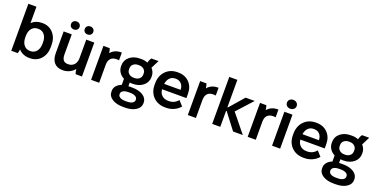

<svg xmlns="http://www.w3.org/2000/svg" viewBox="-23 -1641 5416 2765"><g transform="rotate(20 2684.5 -258.0)"><path d="M348.1 8.8Q245.6 8.8 182.1 -61Q179.2 -28.8 168 0H69.8V-720.2H193.8V-469.2Q254.9 -528.8 348.1 -528.8H356.9Q459 -528.8 522.9 -458Q586.9 -387.2 586.9 -274.9V-245.1Q586.9 -132.8 522.9 -62Q459 8.8 356.9 8.8ZM321.8 -89.8H330.1Q388.2 -89.8 423.1 -133.5Q458 -177.2 458 -250V-273.9Q458 -344.7 423.1 -387.5Q388.2 -430.2 330.1 -430.2H321.8Q263.7 -430.2 228.8 -387.5Q193.8 -344.7 193.8 -273.9V-250Q193.8 -177.7 228.5 -133.8Q263.2 -89.8 321.8 -89.8Z M956.5 -657.2Q956.5 -684.6 974.9 -701.9Q993.2 -719.2 1021.5 -719.2Q1050.3 -719.2 1068.8 -701.7Q1087.4 -684.1 1087.4 -657.2Q1087.4 -630.4 1068.8 -613.3Q1050.3 -596.2 1021.5 -596.2Q992.7 -596.2 974.6 -613.3Q956.5 -630.4 956.5 -657.2ZM811.5 -596.2Q782.7 -596.2 764.6 -613.3Q746.6 -630.4 746.6 -657.2Q746.6 -684.6 764.9 -701.9Q783.2 -719.2 811.5 -719.2Q839.4 -719.2 858.4 -701.7Q877.4 -684.1 877.4 -657.2Q877.4 -630.4 858.6 -613.3Q839.8 -596.2 811.5 -596.2ZM858.4 9.8Q773.4 9.8 728.5 -41.3Q683.6 -92.3 683.6 -187V-520H807.6V-212.9Q807.6 -155.3 830.1 -126.7Q852.5 -98.1 900.4 -98.1H904.8Q961.4 -98.1 995.6 -135.5Q1029.8 -172.9 1029.8 -235.8V-520H1153.3V0H1055.7Q1042 -38.1 1040.5 -74.2Q1007.8 -34.7 961.9 -12.5Q916 9.8 863.8 9.8Z M1293 0V-520H1390.1Q1402.3 -481 1406.2 -450.2Q1465.3 -520 1562 -520H1575.2V-400.9Q1563.5 -404.8 1537.1 -404.8Q1478 -404.8 1447.5 -371.8Q1417 -338.9 1417 -274.9V0Z M1631.8 -333V-345.2Q1631.8 -425.8 1694.1 -477.3Q1756.3 -528.8 1852.5 -528.8H1877.4Q1928.2 -528.8 1968.8 -509.8Q1981.4 -557.1 2003.9 -585.9H2113.8L2050.8 -460.9Q2096.7 -412.1 2096.7 -346.2V-334Q2096.7 -253.9 2034.2 -202.4Q1971.7 -150.9 1875.5 -150.9H1859.9Q1839.4 -150.9 1829.6 -152.8V-97.2Q1835 -97.2 1846.2 -97.7Q1857.4 -98.1 1863.8 -98.1H1889.6Q1991.2 -98.1 2054.4 -57.1Q2117.7 -16.1 2117.7 50.8V59.1Q2117.7 126 2054 167.5Q1990.2 209 1888.7 209H1855.5Q1753.9 209 1690.2 168Q1626.5 127 1626.5 60.1V46.9Q1626.5 3.9 1655 -30Q1683.6 -64 1732.9 -83V-175.8Q1685.5 -200.2 1658.7 -241.2Q1631.8 -282.2 1631.8 -333ZM1754.9 -344.2V-329.1Q1754.9 -288.6 1784.2 -263.2Q1813.5 -237.8 1857.9 -237.8H1870.6Q1915.5 -237.8 1944.6 -263.2Q1973.6 -288.6 1973.6 -329.1V-344.2Q1973.6 -384.3 1944.6 -409.2Q1915.5 -434.1 1870.6 -434.1H1857.9Q1813.5 -434.1 1784.2 -409.2Q1754.9 -384.3 1754.9 -344.2ZM1749.5 47.9V53.2Q1749.5 83.5 1778.6 100.8Q1807.6 118.2 1859.9 118.2H1884.8Q1937 118.2 1966.8 100.6Q1996.6 83 1996.6 53.2V47.9Q1996.6 18.1 1966.8 0.5Q1937 -17.1 1884.8 -17.1H1859.9Q1808.1 -17.1 1778.8 0.5Q1749.5 18.1 1749.5 47.9Z M2431.6 8.8Q2316.9 8.8 2246.8 -61.8Q2176.8 -132.3 2176.8 -247.1V-267.1Q2176.8 -383.3 2246.6 -456.1Q2316.4 -528.8 2428.7 -528.8H2438.5Q2542.5 -528.8 2607.7 -462.2Q2672.9 -395.5 2672.9 -289.1V-222.2H2299.8V-221.2Q2305.2 -163.1 2342.5 -129.2Q2379.9 -95.2 2439.5 -95.2H2449.7Q2534.7 -95.2 2588.9 -162.1L2656.7 -86.9Q2620.1 -42.5 2563.7 -16.8Q2507.3 8.8 2444.8 8.8ZM2301.8 -305.2H2553.7V-308.1Q2551.8 -365.2 2519.8 -398.7Q2487.8 -432.1 2436.5 -432.1H2427.7Q2377 -432.1 2344 -398.4Q2311 -364.7 2301.8 -305.2Z M2775.4 0V-520H2872.6Q2884.8 -481 2888.7 -450.2Q2947.8 -520 3044.4 -520H3057.6V-400.9Q3045.9 -404.8 3019.5 -404.8Q2960.4 -404.8 2929.9 -371.8Q2899.4 -338.9 2899.4 -274.9V0Z M3148.9 0V-720.2H3272.9V-300.8H3281.2L3472.2 -520H3611.3L3392.1 -278.8L3618.2 0H3469.2L3281.2 -246.1H3272.9V0Z M3692.9 0V-520H3790Q3802.2 -481 3806.2 -450.2Q3865.2 -520 3961.9 -520H3975.1V-400.9Q3963.4 -404.8 3937 -404.8Q3877.9 -404.8 3847.4 -371.8Q3816.9 -338.9 3816.9 -274.9V0Z M4128.4 -589.8Q4096.2 -589.8 4075.9 -608.9Q4055.7 -627.9 4055.7 -657.2Q4055.7 -687 4076.2 -706.1Q4096.7 -725.1 4128.4 -725.1Q4161.6 -725.1 4183.1 -706.1Q4204.6 -687 4204.6 -657.2Q4204.6 -627.9 4183.3 -608.9Q4162.1 -589.8 4128.4 -589.8ZM4066.4 0V-520H4190.4V0Z M4551.3 8.8Q4436.5 8.8 4366.5 -61.8Q4296.4 -132.3 4296.4 -247.1V-267.1Q4296.4 -383.3 4366.2 -456.1Q4436 -528.8 4548.3 -528.8H4558.1Q4662.1 -528.8 4727.3 -462.2Q4792.5 -395.5 4792.5 -289.1V-222.2H4419.4V-221.2Q4424.8 -163.1 4462.2 -129.2Q4499.5 -95.2 4559.1 -95.2H4569.3Q4654.3 -95.2 4708.5 -162.1L4776.4 -86.9Q4739.7 -42.5 4683.3 -16.8Q4627 8.8 4564.5 8.8ZM4421.4 -305.2H4673.3V-308.1Q4671.4 -365.2 4639.4 -398.7Q4607.4 -432.1 4556.2 -432.1H4547.4Q4496.6 -432.1 4463.6 -398.4Q4430.7 -364.7 4421.4 -305.2Z M4860.4 -333V-345.2Q4860.4 -425.8 4922.6 -477.3Q4984.9 -528.8 5081.1 -528.8H5106Q5156.7 -528.8 5197.3 -509.8Q5210 -557.1 5232.4 -585.9H5342.3L5279.3 -460.9Q5325.2 -412.1 5325.2 -346.2V-334Q5325.2 -253.9 5262.7 -202.4Q5200.2 -150.9 5104 -150.9H5088.4Q5067.9 -150.9 5058.1 -152.8V-97.2Q5063.5 -97.2 5074.7 -97.7Q5085.9 -98.1 5092.3 -98.1H5118.2Q5219.7 -98.1 5283 -57.1Q5346.2 -16.1 5346.2 50.8V59.1Q5346.2 126 5282.5 167.5Q5218.8 209 5117.2 209H5084Q4982.4 209 4918.7 168Q4855 127 4855 60.1V46.9Q4855 3.9 4883.5 -30Q4912.1 -64 4961.4 -83V-175.8Q4914.1 -200.2 4887.2 -241.2Q4860.4 -282.2 4860.4 -333ZM4983.4 -344.2V-329.1Q4983.4 -288.6 5012.7 -263.2Q5042 -237.8 5086.4 -237.8H5099.1Q5144 -237.8 5173.1 -263.2Q5202.1 -288.6 5202.1 -329.1V-344.2Q5202.1 -384.3 5173.1 -409.2Q5144 -434.1 5099.1 -434.1H5086.4Q5042 -434.1 5012.7 -409.2Q4983.4 -384.3 4983.4 -344.2ZM4978 47.9V53.2Q4978 83.5 5007.1 100.8Q5036.1 118.2 5088.4 118.2H5113.3Q5165.5 118.2 5195.3 100.6Q5225.1 83 5225.1 53.2V47.9Q5225.1 18.1 5195.3 0.5Q5165.5 -17.1 5113.3 -17.1H5088.4Q5036.6 -17.1 5007.3 0.5Q4978 18.1 4978 47.9Z"/></g></svg>

Font: Fixel Text SemiBold
Style: Regular
Weight: 600
Width: 4
Designer: AlfaBravo + MacPaw
Foundry: Kyrylo Tkachov, Marchela Mozhyna, Serhii Makarenko, Maria Weinstein, Zakhar Kryvoshyya
Version: Version 1.211